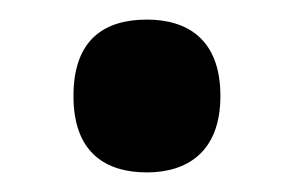

<svg xmlns="http://www.w3.org/2000/svg" viewBox="-20 -453 300 196"><path d="M130 -277C170 -277 205 -297 205 -355C205 -414 170 -433 130 -433C88 -433 55 -414 55 -355C55 -297 88 -277 130 -277Z"/></svg>

Font: Noto Serif Thai ExtraCondensed ExtraBold
Style: Regular
Weight: 800
Width: 2
Designer: Monotype Design Team
Foundry: Monotype Imaging Inc.
Version: Version 2.002